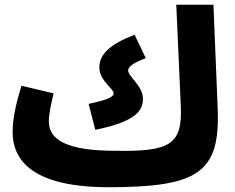

<svg xmlns="http://www.w3.org/2000/svg" viewBox="-20 -765 988 806"><path d="M894 -306 876 -745H720L739 -318C746 -157 692 -128 464 -132C255 -132 185 -181 185 -255C185 -290 196 -334 205 -373L70 -405C55 -354 33 -281 33 -211C33 -84 128 21 438 21C809 20 904 -38 894 -306ZM380 -220C558 -256 580 -305 580 -351C580 -404 518 -444 518 -469C518 -484 537 -500 592 -521L545 -619C440 -579 397 -536 397 -482C397 -426 457 -394 457 -373C457 -357 424 -344 352 -329Z"/></svg>

Font: Noto Sans Arabic UI Extra
Style: Regular
Weight: 800
Designer: Nadine Chahine - Monotype Design Team
Foundry: Monotype Imaging Inc.
Version: Version 1.900